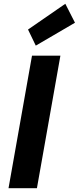

<svg xmlns="http://www.w3.org/2000/svg" viewBox="-20 -994 416 1014"><path d="M25 0 149 -700H299L175 0ZM169 -753 128 -838 325 -974 376 -874Z"/></svg>

Font: DM Sans 11pt Black
Style: Italic
Weight: 900
Italic angle: -10°
Version: Version 4.004;gftools[0.9.30]